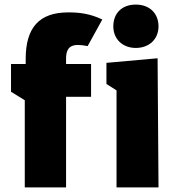

<svg xmlns="http://www.w3.org/2000/svg" viewBox="-20 -817 756 837"><path d="M88 -380V0H268V-395H377V-538H268V-561C268 -593 276 -621 320 -621C333 -621 348 -619 362 -616L426 -732C373 -757 329 -763 278 -763C151 -763 92 -697 92 -560V-538H28V-417ZM671 0 667 -563 444 -543V-451L488 -423V0ZM572 -608C630 -608 671 -646 671 -702C671 -758 633 -797 572 -797C511 -797 474 -759 474 -702C474 -646 515 -608 572 -608Z"/></svg>

Font: Frost ExtraBold
Style: Regular
Weight: 800
Designer: Lee Frost
Foundry: Lee Frost for Ice Communication Norge AS
Version: Version 2.011;hotconv 1.0.107;makeotfexe 2.5.65593